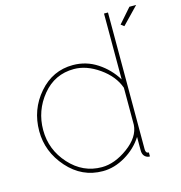

<svg xmlns="http://www.w3.org/2000/svg" viewBox="-109 -827 879 935"><g transform="rotate(-15 330.5 -360.0)"><path d="M46 -258Q46 -367 115.5 -447Q185 -527 287 -527Q354 -527 409.5 -490.5Q465 -454 499 -398V-730H519V-40Q519 -20 535 -20V0Q526 0 522 -2Q499 -11 499 -40V-108Q466 -56 410 -23Q354 10 296 10Q191 10 118.5 -72Q46 -154 46 -258ZM579 -645 563 -657 627 -730H661ZM499 -169V-356Q477 -418 413.5 -462.5Q350 -507 287 -507Q190 -507 128 -431.5Q66 -356 66 -258Q66 -159 133.5 -84.5Q201 -10 296 -10Q361 -10 428 -59Q495 -108 499 -169Z"/></g></svg>

Font: Raleway-v4020 Thin
Style: Regular
Weight: 250
Designer: Matt McInerney, Pablo Impallari, Rodrigo Fuenzalida
Foundry: Matt McInerney, Pablo Impallari, Rodrigo Fuenzalida
Version: Version 4.020;PS 004.020;hotconv 1.0.88;makeotf.lib2.5.64775